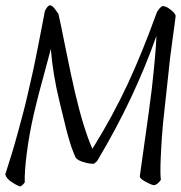

<svg xmlns="http://www.w3.org/2000/svg" viewBox="-43 -670 672 712"><path d="M587.9 -456.1Q564.5 -241.2 561.5 -211.9Q556.2 -157.2 553.2 -89.1Q550.3 -21 553.7 -2.9Q540.5 15.1 529.3 16.6Q522.9 17.6 498.5 4.9Q474.1 -7.8 475.6 -17.6Q481 -58.1 495.1 -156.5Q509.3 -254.9 519.5 -336.9Q535.6 -480 537.1 -537.1Q456.1 -306.2 320.3 -78.1Q318.4 -74.2 314.5 -70.3Q310.5 -66.4 307.6 -64.5L304.7 -62.5Q298.8 -62.5 289.8 -63.5Q280.8 -64.5 262.5 -70.3Q244.1 -76.2 237.3 -85.9Q233.4 -94.7 229.2 -105.2Q225.1 -115.7 221.9 -124.5Q218.8 -133.3 214.6 -147.7Q210.4 -162.1 208 -170.7Q205.6 -179.2 200.9 -198Q196.3 -216.8 194.1 -225.8Q191.9 -234.9 186 -258.8Q180.2 -282.7 177.7 -293Q152.8 -395 145.5 -488.3Q139.2 -463.9 126.5 -417.5Q113.8 -371.1 103 -330.3Q92.3 -289.6 82 -245.1Q65.4 -172.9 56.4 -102.5Q47.4 -32.2 48.8 5.9Q46.4 10.3 40.8 15.6Q35.2 21 31.2 21.5Q17.1 16.6 -1.2 4.2Q-19.5 -8.3 -23.4 -23.4Q-10.3 -63.5 1.5 -102.3Q13.2 -141.1 24.2 -182.1Q35.2 -223.1 43.2 -252.7Q51.3 -282.2 61 -325.9Q70.8 -369.6 75.7 -390.1Q80.6 -410.6 89.8 -456.8Q99.1 -502.9 101.3 -514.4Q103.5 -525.9 113 -574.7Q122.6 -623.5 123 -627Q124 -632.3 130.6 -641.4Q137.2 -650.4 142.6 -650.4Q146.5 -650.4 151.6 -646.2Q156.7 -642.1 159.9 -637.7Q163.1 -633.3 167.7 -626.7Q172.4 -620.1 173.8 -618.2Q180.2 -590.8 200.9 -487.5Q221.7 -384.3 235.4 -326.2Q267.1 -190.9 299.8 -118.2Q375.5 -240.2 429.9 -357.2Q484.4 -474.1 537.1 -620.1Q540 -628.9 548.1 -638.2Q556.2 -647.5 560.5 -647.5Q572.8 -647.5 589.8 -634Q606.9 -620.6 608.4 -611.3Q608.4 -608.4 605 -584Q601.6 -559.6 596.4 -520.5Q591.3 -481.4 587.9 -456.1Z"/></svg>

Font: Crimson
Style: Italic
Weight: 400
Italic angle: -11°
Version: Version 0.8